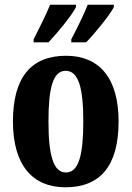

<svg xmlns="http://www.w3.org/2000/svg" viewBox="-20 -786 559 816"><path d="M283 -619V-606H346C384 -645 446 -721 464 -756V-766H353C335 -721 307 -665 283 -619ZM123 -619V-606H186C223 -645 286 -721 303 -756V-766H193C175 -721 146 -665 123 -619ZM258 10C407 10 484 -82 484 -270C484 -458 399 -549 261 -549C113 -549 35 -458 35 -270C35 -82 120 10 258 10ZM260 -53C206 -53 186 -128 186 -270C186 -412 205 -485 259 -485C314 -485 334 -412 334 -270C334 -128 315 -53 260 -53Z"/></svg>

Font: Noto Serif Armenian ExtraCondensed ExtraBold
Style: Regular
Weight: 800
Width: 2
Designer: Monotype Design Team
Foundry: Monotype Imaging Inc.
Version: Version 2.008